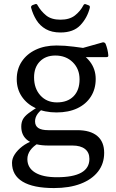

<svg xmlns="http://www.w3.org/2000/svg" viewBox="-20 -730 587 975"><path d="M287 -565Q243 -565 213 -582Q183 -599 165 -628Q147 -657 138 -691Q136 -699 145 -704L159 -709Q167 -712 171 -703Q188 -673 214.5 -651.5Q241 -630 287 -630Q333 -630 360.5 -651.5Q388 -673 404 -704Q408 -712 417 -708L430 -703Q438 -701 436 -690Q423 -639 388 -602Q353 -565 287 -565ZM254 225Q149 225 95 192.5Q41 160 41 97Q41 75 55 53.5Q69 32 93 13.5Q117 -5 147 -15L177 -4Q149 12 134 33Q119 54 119 78Q119 122 158 146Q197 170 269 170Q434 170 434 77Q434 44 411.5 26.5Q389 9 348 9H226Q158 9 123 -15.5Q88 -40 88 -87Q88 -108 96 -123.5Q104 -139 125.5 -155.5Q147 -172 185 -194L213 -188Q185 -171 171.5 -152.5Q158 -134 158 -114Q158 -91 174.5 -80Q191 -69 225 -69H372Q439 -69 474 -39.5Q509 -10 509 46Q509 101 478 141Q447 181 390 203Q333 225 254 225ZM269 -210Q323 -210 353.5 -241Q384 -272 384 -327Q384 -380 349.5 -414Q315 -448 261 -448Q212 -448 182.5 -418Q153 -388 153 -337Q153 -281 185 -245.5Q217 -210 269 -210ZM354 -476Q407 -456 436.5 -417.5Q466 -379 466 -329Q466 -278 441.5 -239.5Q417 -201 372.5 -180Q328 -159 267 -159Q207 -159 161.5 -180.5Q116 -202 90.5 -240Q65 -278 65 -328Q65 -379 90.5 -417.5Q116 -456 161.5 -477.5Q207 -499 267 -499Q309 -499 354.5 -493Q400 -487 452 -480L392 -484L502 -515Q511 -516 516 -508Q521 -496 525 -480Q529 -464 530 -449Q531 -440 521 -440H353Z"/></svg>

Font: Hahmlet
Style: Regular
Weight: 400
Designer: Minjoo Ham & Mark Frömberg
Foundry: hypertype
Version: Version 1.001; ttfautohint (v1.8.3)